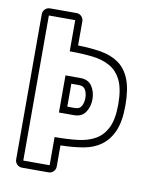

<svg xmlns="http://www.w3.org/2000/svg" viewBox="-79 -760 699 825"><g transform="rotate(10 270.0 -347.5)"><path d="M42 -664Q42 -677 51 -686Q60 -695 73 -695H188Q201 -695 210 -686Q219 -677 219 -664V-559Q274 -558 319 -550.5Q364 -543 396.5 -520.5Q429 -498 446.5 -455Q464 -412 464 -340Q464 -270 445.5 -228Q427 -186 394.5 -162.5Q362 -139 317 -131.5Q272 -124 219 -123V-31Q219 -18 210 -9Q201 0 188 0H73Q60 0 51 -9Q42 -18 42 -31ZM219 -292H253Q273 -292 281 -307Q289 -322 289 -342Q289 -362 281 -377Q273 -392 253 -392H219ZM188 -423H253Q288 -423 304 -398.5Q320 -374 320 -342Q320 -310 304 -285.5Q288 -261 253 -261H188ZM73 -31H188V-154Q242 -154 287 -159Q332 -164 364.5 -182.5Q397 -201 415 -238Q433 -275 433 -340Q433 -406 415 -443.5Q397 -481 364.5 -499.5Q332 -518 287 -523Q242 -528 188 -528V-664H73Z"/></g></svg>

Font: Lichte PostBus
Style: Regular
Weight: 400
Designer: Peter Wiegel
Version: Version 1.001